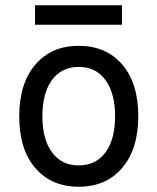

<svg xmlns="http://www.w3.org/2000/svg" viewBox="-20 -697 598 729"><path d="M113 -603V-677H443V-603ZM444 -59.5Q383 12 279 12Q175 12 114 -59Q53 -130 53 -255Q53 -380 114 -451.5Q175 -523 279 -523Q383 -523 444 -452Q505 -381 505 -256Q505 -131 444 -59.5ZM417 -256Q417 -343 380.5 -393Q344 -443 279 -443Q214 -443 177.5 -393.5Q141 -344 141 -255Q141 -168 177.5 -118.5Q214 -69 279 -69Q344 -69 380.5 -118.5Q417 -168 417 -256Z"/></svg>

Font: Overpass
Style: Regular
Weight: 400
Designer: Delve Withrington, Thomas Jockin
Foundry: Delve Fonts
Version: Version 3.000;DELV;Overpass